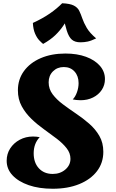

<svg xmlns="http://www.w3.org/2000/svg" viewBox="-20 -1135 713 1180"><path d="M279 -629Q279 -588 303.5 -555.5Q328 -523 366 -494.5Q404 -466 447 -437Q490 -408 528 -375Q566 -342 590.5 -300Q615 -258 615 -202Q615 -134 576 -83Q537 -32 467 -3.5Q397 25 304 25Q220 25 156.5 3Q93 -19 57 -57.5Q21 -96 21 -147Q21 -189 42.5 -222.5Q64 -256 101 -276Q138 -296 183 -296Q192 -296 203.5 -295Q215 -294 224 -292Q187 -253 187 -193Q187 -135 219 -100.5Q251 -66 304 -66Q350 -66 381.5 -93Q413 -120 413 -159Q413 -194 389.5 -224Q366 -254 329.5 -282Q293 -310 251.5 -339.5Q210 -369 173.5 -404Q137 -439 113.5 -482Q90 -525 90 -580Q90 -647 127 -698Q164 -749 230 -777.5Q296 -806 382 -806Q454 -806 508.5 -786Q563 -766 594 -730.5Q625 -695 625 -649Q625 -612 605.5 -582.5Q586 -553 552 -536Q518 -519 475 -519Q462 -519 449 -520.5Q436 -522 427 -524Q443 -540 453 -568Q463 -596 463 -624Q463 -668 438 -695.5Q413 -723 372 -723Q332 -723 305.5 -696.5Q279 -670 279 -629ZM245 -865Q236 -872 221.5 -887Q207 -902 195.5 -928.5Q184 -955 182 -994Q243 -1022 287 -1052.5Q331 -1083 362 -1115Q410 -1113 433.5 -1101Q457 -1089 467 -1068.5Q477 -1048 486 -1021.5Q495 -995 513 -964Q531 -933 571 -899Q540 -884 518.5 -879.5Q497 -875 474 -875Q441 -875 422 -891Q403 -907 390.5 -946.5Q378 -986 363 -1058L408 -1038Q389 -1007 369 -977Q349 -947 320 -919Q291 -891 245 -865Z"/></svg>

Font: Merienda Black
Style: Regular
Weight: 900
Designer: Eduardo Rodriguez Tunni
Foundry: Eduardo Rodriguez Tunni
Version: Version 2.001